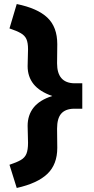

<svg xmlns="http://www.w3.org/2000/svg" viewBox="-20 -726 467 952"><path d="M63 206 27 91Q63 79 83 67.5Q103 56 111 36.5Q119 17 119 -18L117 -102Q117 -155 146.5 -192.5Q176 -230 239 -250Q176 -272 146.5 -309Q117 -346 117 -398L119 -482Q119 -514 111 -532Q103 -550 83 -561.5Q63 -573 27 -585L63 -706Q166 -685 215 -638.5Q264 -592 264 -507L263 -412Q263 -315 348 -313H388V-187H346Q304 -186 283.5 -162.5Q263 -139 263 -88L264 7Q264 89 215 136Q166 183 63 206Z"/></svg>

Font: Lexend
Style: Bold
Weight: 700
Designer: Bonnie Shaver-Troup, Thomas Jockin
Foundry: Lexend
Version: Version 1.007; ttfautohint (v1.8.3)